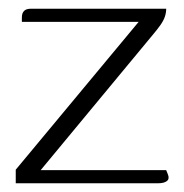

<svg xmlns="http://www.w3.org/2000/svg" viewBox="-20 -419 421 439"><path d="M73 -30H360L364 -20Q368 -10 361.5 -5Q355 0 342 0H16V-31L297 -369H30V-379Q30 -389 35 -394Q40 -399 50 -399H360Q360 -390 357 -381Q354 -372 347 -362Q340 -352 329 -339Z"/></svg>

Font: Genos Light
Style: Regular
Weight: 300
Designer: Robert E. Leuschke
Foundry: Robert E. Leuschke
Version: Version 1.010